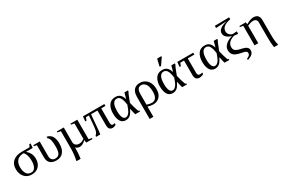

<svg xmlns="http://www.w3.org/2000/svg" viewBox="115 -2057 5320 3624"><g transform="rotate(-30 2775.0 -245.5)"><path d="M38 -231V-230Q38 -339 109 -398.5Q180 -458 298 -458H469L496 -511H524L515 -417H373V-414Q467 -331 467 -214Q467 -112 410 -51Q353 10 255 10Q155 10 96.5 -57.5Q38 -125 38 -231ZM126 -219Q126 -135 159.5 -81.5Q193 -28 260 -28Q321 -28 349.5 -81Q378 -134 378 -216Q378 -356 317 -417Q223 -417 174.5 -366Q126 -315 126 -219Z M995 -234 994 -232Q994 -120 941.5 -54Q889 12 789 12Q703 12 656.5 -31Q610 -74 610 -157V-423L551 -435V-457H691V-136Q691 -87 716.5 -58.5Q742 -30 789 -30Q851 -30 878 -75Q905 -120 905 -224Q905 -310 893 -362Q881 -414 849 -434L848 -470Q925 -454 960 -395Q995 -336 995 -234Z M1317 -47V-46Q1373 -46 1430 -88V-424L1361 -436V-458H1511V-33L1577 -21V1H1442L1432 -58Q1389 -18 1358 -4Q1327 10 1301 10Q1243 10 1213 -28Q1213 109 1196 213H1109V191Q1119 157 1127 86.5Q1135 16 1135 -34V-425L1066 -437V-459H1216V-141Q1216 -98 1244 -72.5Q1272 -47 1317 -47Z M2090 -17Q2057 10 2014 10Q1927 10 1927 -96V-418H1787Q1761 -107 1757 -65Q1752 -21 1748 0H1658V-22Q1682 -47 1693 -65.5Q1704 -84 1711 -116Q1716 -140 1721 -188L1741 -418H1676L1653 -355H1625L1635 -459H2101V-418H2009V-104Q2009 -41 2051 -41Q2063 -41 2090 -49Z M2152 -221V-220Q2152 -332 2200 -401.5Q2248 -471 2343 -471Q2405 -471 2442 -440Q2480 -408 2502 -337H2505L2539 -459H2615V-439Q2602 -416 2589 -387Q2569 -342 2530 -236Q2559 -112 2591 -29L2614 -22V0H2510Q2491 -62 2478 -135H2475Q2440 -68 2418 -42Q2373 10 2305 10Q2225 10 2188.5 -54Q2152 -118 2152 -221ZM2468 -225H2472Q2458 -335 2430 -383Q2402 -431 2352 -431Q2242 -431 2242 -219Q2242 -131 2265 -83Q2287 -37 2325 -37Q2379 -37 2420 -108Q2440 -142 2468 -225Z M2701 -274 2702 -275Q2702 -366 2746 -418Q2790 -470 2875 -470Q2943 -470 2993 -436.5Q3043 -403 3068 -348Q3095 -290 3095 -212Q3095 -73 3002 -17Q2957 10 2900 10Q2843 10 2782 -11V213H2701ZM2889 -30H2890Q3012 -30 3012 -206Q3012 -343 2949 -396Q2920 -421 2879 -421Q2784 -421 2784 -282V-51Q2837 -30 2889 -30Z M3174 -221V-220Q3174 -332 3222 -401.5Q3270 -471 3365 -471Q3427 -471 3464 -440Q3502 -408 3524 -337H3527L3561 -459H3637V-439Q3624 -416 3611 -387Q3591 -342 3552 -236Q3581 -112 3613 -29L3636 -22V0H3532Q3513 -62 3500 -135H3497Q3462 -68 3440 -42Q3395 10 3327 10Q3247 10 3210.5 -54Q3174 -118 3174 -221ZM3490 -225H3494Q3480 -335 3452 -383Q3424 -431 3374 -431Q3264 -431 3264 -219Q3264 -131 3287 -83Q3309 -37 3347 -37Q3401 -37 3442 -108Q3462 -142 3490 -225ZM3359 -545V-561L3393 -704H3484V-686L3386 -545Z M3909 10Q3862 10 3838 -18Q3814 -46 3814 -96V-418H3732L3709 -355H3681L3691 -459H4039V-418H3895V-104Q3895 -41 3946 -41Q3964 -41 3999 -49V-17Q3987 -7 3959 1.5Q3931 10 3909 10Z M4098 -221V-220Q4098 -332 4146 -401.5Q4194 -471 4289 -471Q4351 -471 4388 -440Q4426 -408 4448 -337H4451L4485 -459H4561V-439Q4548 -416 4535 -387Q4515 -342 4476 -236Q4505 -112 4537 -29L4560 -22V0H4456Q4437 -62 4424 -135H4421Q4386 -68 4364 -42Q4319 10 4251 10Q4171 10 4134.5 -54Q4098 -118 4098 -221ZM4414 -225H4418Q4404 -335 4376 -383Q4348 -431 4298 -431Q4188 -431 4188 -219Q4188 -131 4211 -83Q4233 -37 4271 -37Q4325 -37 4366 -108Q4386 -142 4414 -225Z M4822 -370H4816Q4763 -385 4723.5 -420.5Q4684 -456 4684 -506Q4684 -614 4884 -659V-660L4645 -647V-695H4738Q4910 -697 4959 -699V-657Q4864 -639 4814 -600Q4765 -561 4765 -504Q4765 -461 4793.5 -430Q4822 -399 4862 -392Q4915 -397 4936 -397H4952V-345H4936L4863 -352Q4786 -326 4749 -288Q4711 -248 4711 -190Q4711 -158 4722.5 -136Q4734 -114 4762 -100.5Q4790 -87 4807 -82Q4824 -77 4865 -68Q4874 -66 4878 -65Q4939 -52 4971 -26Q5002 -1 5002 43Q5002 89 4970 121Q4939 152 4862 178V146Q4902 131 4919 112Q4937 92 4937 67Q4937 41 4915 26Q4893 11 4837 2Q4718 -19 4672 -59Q4626 -99 4626 -173Q4626 -235 4675 -284Q4725 -334 4822 -365Z M5397 -327 5398 -328Q5398 -415 5313 -415Q5266 -415 5191 -382V-1H5110V-426L5045 -438V-460H5185L5190 -414Q5290 -472 5352 -471Q5478 -471 5478 -336V-34Q5478 131 5499 191V213H5413Q5397 127 5397 -28Z"/></g></svg>

Font: Libra Serif Modern
Style: Regular
Weight: 400
Designer: Stefan Peev, Context Ltd
Foundry: Stefan Peev, Context Ltd
Version: Version 1.000